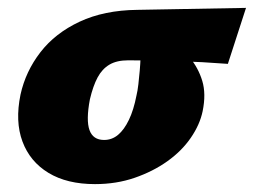

<svg xmlns="http://www.w3.org/2000/svg" viewBox="-20 -451 644 487"><path d="M221 16Q150 16 103 -12.5Q56 -41 37 -92Q18 -143 32 -211Q45 -270 82.5 -318.5Q120 -367 182 -396Q244 -425 328 -426L604 -431L558 -289Q493 -294 429 -296Q365 -298 305 -298Q276 -298 257.5 -287Q239 -276 227.5 -254.5Q216 -233 208 -199Q198 -146 207 -121Q216 -96 244 -96Q264 -96 279.5 -109Q295 -122 307 -147Q319 -172 326 -208Q329 -220 331 -237.5Q333 -255 334.5 -272.5Q336 -290 336.5 -305Q337 -320 335 -327L409 -358Q438 -333 460.5 -306Q483 -279 493 -246Q503 -213 494 -169Q487 -135 464 -101.5Q441 -68 404.5 -42Q368 -16 321.5 0Q275 16 221 16Z"/></svg>

Font: Ysabeau Office Black
Style: Italic
Weight: 900
Italic angle: -12°
Designer: Christian Thalmann (Catharsis Fonts)
Version: Version 2.001;gftools[0.9.30]; featfreeze: tnum,lnum,ss02